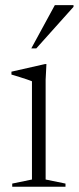

<svg xmlns="http://www.w3.org/2000/svg" viewBox="-20 -710 300 730"><path d="M156.5 -466.5 153.5 -407V-27.5L229 -12V0H26.5V-12L101.5 -27.5V-401Q96 -403.5 83.2 -407.8Q70.5 -412 54.8 -417Q39 -422 23.5 -426.5V-437.5L151.5 -466.5ZM99 -526 188.5 -690.5H259.5V-684L118 -526Z"/></svg>

Font: Newsreader 36pt Light
Style: Regular
Weight: 300
Designer: Hugues Gentile
Foundry: Production Type
Version: Version 1.003